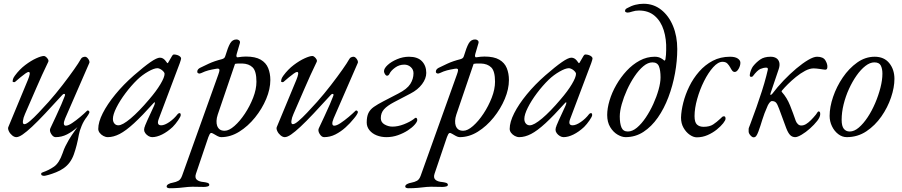

<svg xmlns="http://www.w3.org/2000/svg" viewBox="-20 -716 4799 1022"><path d="M215 220Q210 220 204.5 218Q199 216 199 210Q199 206 201.5 204Q204 202 208 201Q240 190 267.5 171Q295 152 313 100Q321 76 328.5 61.5Q336 47 346 29Q353 17 362 3.5Q371 -10 382.5 -26Q394 -42 407 -60L403 -66L444 -96Q426 -74 414.5 -46Q403 -18 400 0Q390 58 373 106Q356 154 318 180Q301 192 278.5 201Q256 210 238 215Q220 220 215 220ZM67 14Q56 14 44.5 4.5Q33 -5 27 -18Q21 -31 24 -39L129 -292Q136 -309 138 -321Q140 -333 132 -333Q127 -333 115.5 -325Q104 -317 89.5 -305Q75 -293 60 -280Q58 -278 52.5 -279Q47 -280 47 -283Q47 -287 49 -294.5Q51 -302 59 -313Q84 -347 114.5 -370Q145 -393 172.5 -405.5Q200 -418 214 -418Q219 -418 225.5 -412.5Q232 -407 236 -399.5Q240 -392 236 -385Q203 -317 173 -247Q143 -177 113 -109Q104 -89 102 -72Q100 -55 110 -55Q120 -55 140 -72Q160 -89 185.5 -116Q211 -143 239 -174Q277 -217 312.5 -263Q348 -309 374 -346Q400 -383 408 -398Q413 -408 420 -411Q427 -414 433 -414Q439 -414 445 -408Q451 -402 454.5 -394Q458 -386 455 -380L327 -86Q319 -67 320 -57Q321 -47 330 -47Q343 -47 364 -61Q385 -75 407 -93.5Q429 -112 444 -127Q445 -128 447 -128Q450 -128 453 -125.5Q456 -123 456 -119Q456 -117 455 -115Q454 -113 452.5 -110Q451 -107 448.5 -103Q446 -99 442.5 -94.5Q439 -90 434 -84Q415 -60 390 -37.5Q365 -15 336.5 -0.5Q308 14 276 14Q263 14 252.5 -3Q242 -20 248 -33Q262 -63 278 -97Q294 -131 306.5 -160Q319 -189 324 -203Q329 -215 323 -216Q317 -217 312 -211Q260 -154 220 -111.5Q180 -69 150.5 -41.5Q121 -14 100.5 0Q80 14 67 14Z M554 14Q542 14 530 7.5Q518 1 510.5 -9Q503 -19 503 -30Q503 -66 527 -113.5Q551 -161 594 -213.5Q637 -266 693 -315Q747 -362 781 -385.5Q815 -409 831 -409Q847 -409 859 -395Q873 -377 871.5 -378.5Q870 -380 871 -380Q873 -380 874.5 -381.5Q876 -383 877 -386Q891 -410 894 -415Q897 -420 894 -416Q900 -426 906 -426Q915 -426 924 -423Q933 -420 938.5 -415Q944 -410 944 -405Q944 -400 937 -380L825 -83Q812 -49 838 -49Q856 -49 881.5 -66.5Q907 -84 926 -109Q928 -111 930.5 -112.5Q933 -114 935 -114Q939 -114 940.5 -111.5Q942 -109 942 -103Q942 -96 928 -75.5Q914 -55 899 -40Q871 -14 842.5 0Q814 14 790 14Q780 14 770 8Q760 2 753.5 -7Q747 -16 747 -25Q747 -36 753 -48Q749 -39 752.5 -48Q756 -57 764.5 -76Q773 -95 783 -116Q793 -137 800 -153Q805 -164 804.5 -169.5Q804 -175 798 -168Q737 -100 693.5 -60Q650 -20 617 -3Q584 14 554 14ZM610 -49Q632 -49 675.5 -85.5Q719 -122 774 -187Q812 -231 834 -268Q856 -305 856 -323Q856 -331 843 -342Q837 -347 830 -350Q823 -353 818 -353Q800 -353 768.5 -335Q737 -317 711 -292Q678 -260 648 -220Q618 -180 599.5 -143Q581 -106 581 -83Q581 -68 589 -58.5Q597 -49 610 -49Z M883 286Q878 286 872.5 284Q867 282 867 277Q867 269 877.5 263.5Q888 258 897 257Q918 253 930 246Q942 239 949 220L1142 -319Q1147 -333 1148 -340Q1149 -347 1145 -349.5Q1141 -352 1131 -350Q1107 -346 1089.5 -341.5Q1072 -337 1051 -327Q1043 -323 1036.5 -325.5Q1030 -328 1030 -334Q1030 -342 1034.5 -347Q1039 -352 1045 -355Q1061 -363 1091 -377Q1121 -391 1161 -401Q1168 -403 1172.5 -406.5Q1177 -410 1179 -417Q1193 -464 1205 -485Q1217 -506 1239 -506Q1247 -506 1253 -501Q1259 -496 1257 -487L1240 -429Q1237 -419 1239 -414.5Q1241 -410 1245 -411Q1258 -413 1268.5 -414Q1279 -415 1289 -415Q1339 -415 1367.5 -398.5Q1396 -382 1407.5 -353.5Q1419 -325 1419 -290Q1419 -242 1397 -189.5Q1375 -137 1337.5 -90.5Q1300 -44 1253.5 -15Q1207 14 1157 14Q1148 14 1137 8Q1126 2 1116 -4Q1107 -10 1101.5 -7.5Q1096 -5 1089 14L1023 209Q1016 230 1027.5 240.5Q1039 251 1064 253Q1074 254 1084 257Q1094 260 1094 268Q1094 274 1085 276.5Q1076 279 1065 279Q1050 279 1034 278.5Q1018 278 1004.5 278Q991 278 982 279Q957 282 933.5 284Q910 286 883 286ZM1176 -20Q1199 -20 1228 -45.5Q1257 -71 1283.5 -111Q1310 -151 1327.5 -196Q1345 -241 1345 -281Q1345 -337 1325 -357Q1305 -377 1269 -378Q1260 -378 1251 -378Q1242 -378 1231 -376L1139 -106Q1133 -88 1132.5 -72.5Q1132 -57 1136 -46Q1141 -33 1150.5 -26.5Q1160 -20 1176 -20Z M1496 14Q1485 14 1473.5 4.5Q1462 -5 1456 -18Q1450 -31 1453 -39L1558 -292Q1565 -309 1567 -321Q1569 -333 1561 -333Q1556 -333 1544.5 -325Q1533 -317 1518.5 -305Q1504 -293 1489 -280Q1487 -278 1481.5 -279Q1476 -280 1476 -283Q1476 -287 1478 -294.5Q1480 -302 1488 -313Q1513 -347 1543.5 -370Q1574 -393 1601.5 -405.5Q1629 -418 1643 -418Q1648 -418 1654.5 -412.5Q1661 -407 1665 -399.5Q1669 -392 1665 -385Q1632 -317 1602 -247Q1572 -177 1542 -109Q1533 -89 1531 -72Q1529 -55 1539 -55Q1549 -55 1569 -72Q1589 -89 1614.5 -116Q1640 -143 1668 -174Q1706 -217 1741.5 -263Q1777 -309 1803 -346Q1829 -383 1837 -398Q1842 -408 1849 -411Q1856 -414 1862 -414Q1868 -414 1874 -408Q1880 -402 1883.5 -394Q1887 -386 1884 -380L1756 -86Q1748 -67 1749 -57Q1750 -47 1759 -47Q1772 -47 1793 -61Q1814 -75 1836 -93.5Q1858 -112 1873 -127Q1874 -128 1876 -128Q1879 -128 1882 -125.5Q1885 -123 1885 -119Q1885 -117 1884 -115Q1883 -113 1881.5 -110Q1880 -107 1877.5 -103Q1875 -99 1871.5 -94.5Q1868 -90 1863 -84Q1844 -60 1819 -37.5Q1794 -15 1765.5 -0.5Q1737 14 1705 14Q1692 14 1681.5 -3Q1671 -20 1677 -33Q1691 -63 1707 -97Q1723 -131 1735.5 -160Q1748 -189 1753 -203Q1758 -215 1752 -216Q1746 -217 1741 -211Q1689 -154 1649 -111.5Q1609 -69 1579.5 -41.5Q1550 -14 1529.5 0Q1509 14 1496 14Z M2037 14Q2009 14 1985 4.5Q1961 -5 1946.5 -23Q1932 -41 1932 -64Q1932 -95 1941 -114Q1950 -133 1970 -147Q1990 -161 2021 -177L2100 -218Q2147 -242 2164 -269Q2181 -296 2181 -326Q2181 -346 2166.5 -359Q2152 -372 2132 -372Q2105 -372 2083 -356Q2061 -340 2053 -323Q2052 -320 2048.5 -316.5Q2045 -313 2040 -313Q2036 -313 2032.5 -317Q2029 -321 2026.5 -326.5Q2024 -332 2024 -337Q2024 -352 2043.5 -370Q2063 -388 2094 -401Q2125 -414 2157 -414Q2203 -414 2226 -390Q2249 -366 2249 -328Q2249 -298 2226.5 -268Q2204 -238 2165 -218L2077 -172Q2041 -153 2024 -134Q2007 -115 2007 -87Q2007 -65 2027 -53.5Q2047 -42 2069 -42Q2098 -42 2130 -54.5Q2162 -67 2182 -82Q2185 -84 2187.5 -86.5Q2190 -89 2194 -89Q2197 -89 2199 -85.5Q2201 -82 2201 -77Q2201 -68 2187.5 -52.5Q2174 -37 2151 -22Q2128 -7 2098.5 3.5Q2069 14 2037 14Z M2153 286Q2148 286 2142.5 284Q2137 282 2137 277Q2137 269 2147.5 263.5Q2158 258 2167 257Q2188 253 2200 246Q2212 239 2219 220L2412 -319Q2417 -333 2418 -340Q2419 -347 2415 -349.5Q2411 -352 2401 -350Q2377 -346 2359.5 -341.5Q2342 -337 2321 -327Q2313 -323 2306.5 -325.5Q2300 -328 2300 -334Q2300 -342 2304.5 -347Q2309 -352 2315 -355Q2331 -363 2361 -377Q2391 -391 2431 -401Q2438 -403 2442.5 -406.5Q2447 -410 2449 -417Q2463 -464 2475 -485Q2487 -506 2509 -506Q2517 -506 2523 -501Q2529 -496 2527 -487L2510 -429Q2507 -419 2509 -414.5Q2511 -410 2515 -411Q2528 -413 2538.5 -414Q2549 -415 2559 -415Q2609 -415 2637.5 -398.5Q2666 -382 2677.5 -353.5Q2689 -325 2689 -290Q2689 -242 2667 -189.5Q2645 -137 2607.5 -90.5Q2570 -44 2523.5 -15Q2477 14 2427 14Q2418 14 2407 8Q2396 2 2386 -4Q2377 -10 2371.5 -7.5Q2366 -5 2359 14L2293 209Q2286 230 2297.5 240.5Q2309 251 2334 253Q2344 254 2354 257Q2364 260 2364 268Q2364 274 2355 276.5Q2346 279 2335 279Q2320 279 2304 278.5Q2288 278 2274.5 278Q2261 278 2252 279Q2227 282 2203.5 284Q2180 286 2153 286ZM2446 -20Q2469 -20 2498 -45.5Q2527 -71 2553.5 -111Q2580 -151 2597.5 -196Q2615 -241 2615 -281Q2615 -337 2595 -357Q2575 -377 2539 -378Q2530 -378 2521 -378Q2512 -378 2501 -376L2409 -106Q2403 -88 2402.5 -72.5Q2402 -57 2406 -46Q2411 -33 2420.5 -26.5Q2430 -20 2446 -20Z M2744 14Q2732 14 2720 7.5Q2708 1 2700.5 -9Q2693 -19 2693 -30Q2693 -66 2717 -113.5Q2741 -161 2784 -213.5Q2827 -266 2883 -315Q2937 -362 2971 -385.5Q3005 -409 3021 -409Q3037 -409 3049 -395Q3063 -377 3061.5 -378.5Q3060 -380 3061 -380Q3063 -380 3064.5 -381.5Q3066 -383 3067 -386Q3081 -410 3084 -415Q3087 -420 3084 -416Q3090 -426 3096 -426Q3105 -426 3114 -423Q3123 -420 3128.5 -415Q3134 -410 3134 -405Q3134 -400 3127 -380L3015 -83Q3002 -49 3028 -49Q3046 -49 3071.5 -66.5Q3097 -84 3116 -109Q3118 -111 3120.5 -112.5Q3123 -114 3125 -114Q3129 -114 3130.5 -111.5Q3132 -109 3132 -103Q3132 -96 3118 -75.5Q3104 -55 3089 -40Q3061 -14 3032.5 0Q3004 14 2980 14Q2970 14 2960 8Q2950 2 2943.5 -7Q2937 -16 2937 -25Q2937 -36 2943 -48Q2939 -39 2942.5 -48Q2946 -57 2954.5 -76Q2963 -95 2973 -116Q2983 -137 2990 -153Q2995 -164 2994.5 -169.5Q2994 -175 2988 -168Q2927 -100 2883.5 -60Q2840 -20 2807 -3Q2774 14 2744 14ZM2800 -49Q2822 -49 2865.5 -85.5Q2909 -122 2964 -187Q3002 -231 3024 -268Q3046 -305 3046 -323Q3046 -331 3033 -342Q3027 -347 3020 -350Q3013 -353 3008 -353Q2990 -353 2958.5 -335Q2927 -317 2901 -292Q2868 -260 2838 -220Q2808 -180 2789.5 -143Q2771 -106 2771 -83Q2771 -68 2779 -58.5Q2787 -49 2800 -49Z M3310 14Q3290 14 3267 0.5Q3244 -13 3228 -39.5Q3212 -66 3212 -104Q3212 -139 3224.5 -181Q3237 -223 3260.5 -264Q3284 -305 3315.5 -339Q3347 -373 3385 -393.5Q3423 -414 3465 -414Q3485 -414 3498.5 -406Q3512 -398 3513 -396Q3515 -392 3518 -394Q3521 -396 3522 -400Q3524 -412 3525 -424.5Q3526 -437 3526 -449Q3528 -507 3513 -555Q3498 -603 3465 -631.5Q3432 -660 3381 -660Q3362 -660 3345.5 -654.5Q3329 -649 3321 -649Q3317 -649 3312 -651Q3307 -653 3307 -657Q3307 -663 3310 -666.5Q3313 -670 3317 -672Q3340 -685 3362 -690.5Q3384 -696 3406 -696Q3459 -696 3499.5 -664Q3540 -632 3562.5 -577.5Q3585 -523 3585 -455Q3585 -392 3573 -326Q3561 -260 3538 -199Q3515 -138 3481.5 -90Q3448 -42 3405 -14Q3362 14 3310 14ZM3322 -16Q3346 -16 3370.5 -36.5Q3395 -57 3417.5 -90.5Q3440 -124 3457.5 -162.5Q3475 -201 3485.5 -238.5Q3496 -276 3496 -304Q3496 -342 3487.5 -363Q3479 -384 3453 -384Q3429 -384 3404.5 -363.5Q3380 -343 3357.5 -309.5Q3335 -276 3317.5 -237.5Q3300 -199 3289.5 -161.5Q3279 -124 3279 -96Q3279 -59 3288 -37.5Q3297 -16 3322 -16Z M3689 15Q3671 15 3651.5 1.5Q3632 -12 3618.5 -35.5Q3605 -59 3605 -90Q3606 -126 3617 -169.5Q3628 -213 3649 -256Q3670 -299 3701.5 -335Q3733 -371 3774 -392.5Q3815 -414 3866 -414Q3893 -414 3907 -404.5Q3921 -395 3921 -382Q3921 -366 3911.5 -349.5Q3902 -333 3891 -333Q3883 -333 3877.5 -340Q3872 -347 3867 -357Q3861 -368 3852 -377.5Q3843 -387 3826 -387Q3802 -387 3776 -358Q3750 -329 3727.5 -284Q3705 -239 3691 -189Q3677 -139 3677 -98Q3677 -65 3690 -53Q3703 -41 3725 -41Q3757 -41 3776 -53.5Q3795 -66 3814 -84Q3821 -91 3824.5 -94Q3828 -97 3834 -97Q3842 -97 3842 -84Q3842 -76 3829.5 -60Q3817 -44 3795.5 -26.5Q3774 -9 3746.5 3Q3719 15 3689 15Z M3991 15Q3986 15 3980 10Q3974 5 3969.5 -2Q3965 -9 3965 -15Q3965 -26 3965 -29.5Q3965 -33 3967 -38Q3969 -43 3974 -56Q3991 -101 4006.5 -145Q4022 -189 4035.5 -231Q4049 -273 4059 -312Q4065 -334 4067 -345Q4069 -356 4059 -356Q4044 -356 4027.5 -349Q4011 -342 3987 -310Q3983 -306 3977 -307Q3971 -308 3971 -315Q3971 -321 3973.5 -330.5Q3976 -340 3980.5 -349.5Q3985 -359 3989 -364Q4006 -385 4027 -399.5Q4048 -414 4082 -414Q4100 -414 4112 -406.5Q4124 -399 4128 -384Q4132 -369 4125 -348L4082 -221Q4078 -210 4082.5 -211Q4087 -212 4091 -217Q4118 -253 4151.5 -288Q4185 -323 4219 -351.5Q4253 -380 4282 -397Q4311 -414 4329 -414Q4362 -414 4373.5 -394.5Q4385 -375 4384 -360Q4384 -345 4373 -345Q4368 -345 4360 -346.5Q4352 -348 4343 -349Q4335 -350 4327 -351Q4319 -352 4311 -352Q4290 -352 4265.5 -339Q4241 -326 4217 -306.5Q4193 -287 4174 -268Q4155 -249 4145 -237Q4141 -233 4140.5 -230.5Q4140 -228 4142 -226Q4169 -196 4185.5 -154.5Q4202 -113 4216 -72Q4220 -62 4227.5 -55Q4235 -48 4245 -48Q4258 -48 4270.5 -55.5Q4283 -63 4296.5 -76.5Q4310 -90 4323 -106Q4329 -114 4331.5 -118.5Q4334 -123 4338 -123Q4341 -123 4343.5 -120Q4346 -117 4346 -109Q4346 -93 4330 -72.5Q4314 -52 4291.5 -32Q4269 -12 4247 1Q4225 14 4213 14Q4197 14 4186 3Q4175 -8 4165 -34L4127 -137Q4118 -162 4110.5 -170Q4103 -178 4089 -178Q4083 -178 4077 -170.5Q4071 -163 4067 -155Q4047 -110 4037.5 -78Q4028 -46 4017 -16Q4011 0 4005.5 7.5Q4000 15 3991 15Z M4487 14Q4463 14 4442 -2Q4421 -18 4408.5 -44Q4396 -70 4396 -99Q4396 -146 4414.5 -200.5Q4433 -255 4466 -303.5Q4499 -352 4542.5 -383Q4586 -414 4636 -414Q4686 -414 4713.5 -380Q4741 -346 4741 -296Q4741 -251 4723 -197.5Q4705 -144 4671.5 -96Q4638 -48 4591.5 -17Q4545 14 4487 14ZM4503 -16Q4527 -16 4551.5 -37Q4576 -58 4598.5 -92Q4621 -126 4638.5 -167Q4656 -208 4666.5 -249Q4677 -290 4677 -324Q4677 -350 4668.5 -367Q4660 -384 4634 -384Q4611 -384 4586.5 -365Q4562 -346 4539.5 -314Q4517 -282 4499 -242.5Q4481 -203 4470.5 -160.5Q4460 -118 4460 -78Q4460 -45 4471.5 -30.5Q4483 -16 4503 -16Z"/></svg>

Font: EB Garamond
Style: Italic
Weight: 400
Italic angle: -17.2°
Designer: Georg Duffner and Octavio Pardo
Foundry: Georg Duffner
Version: Version 1.001